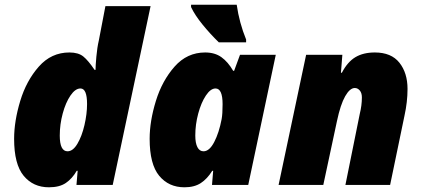

<svg xmlns="http://www.w3.org/2000/svg" viewBox="-20 -786 1790 816"><path d="M40 -196Q40 -271 66 -357Q92 -443 145 -503Q198 -563 275 -563Q313 -563 334 -546Q355 -529 382 -489H386Q386 -506 389.5 -545Q393 -584 400 -614L428 -760H620L459 0H305L310 -60H306Q287 -27 260 -8.5Q233 10 188 10Q121 10 80.5 -39Q40 -88 40 -196ZM350 -344Q350 -410 322 -410Q300 -410 279.5 -380Q259 -350 246.5 -303.5Q234 -257 234 -210Q234 -143 267 -143Q290 -143 309 -175Q328 -207 339 -254.5Q350 -302 350 -344Z M616 -196Q616 -271 642.5 -357Q669 -443 722 -503Q775 -563 852 -563Q893 -563 921 -543Q949 -523 971 -485H975L1000 -553H1152L1035 0H881L886 -60H882Q861 -26 833.5 -8Q806 10 764 10Q697 10 656.5 -39Q616 -88 616 -196ZM922 -280Q926 -302 926 -343Q926 -410 896 -410Q875 -410 855 -380Q835 -350 822.5 -303.5Q810 -257 810 -210Q810 -178 819 -160.5Q828 -143 845 -143Q870 -143 890.5 -182.5Q911 -222 922 -280ZM792 -756V-766H986Q997 -689 1026 -618V-606H910Q873 -642 840.5 -682Q808 -722 792 -756Z M1281 -553H1435L1429 -477H1433Q1457 -523 1490.5 -543Q1524 -563 1573 -563Q1643 -563 1677.5 -519.5Q1712 -476 1712 -408Q1712 -353 1699 -294L1638 0H1448L1509 -302Q1518 -338 1518 -372Q1518 -391 1509 -401.5Q1500 -412 1488 -412Q1467 -412 1447 -377Q1427 -342 1412 -271L1354 0H1164Z"/></svg>

Font: Noto Sans Display Black
Style: Italic
Weight: 900
Italic angle: -12°
Designer: Monotype Design team
Foundry: Monotype Imaging Inc.
Version: Version 1.000